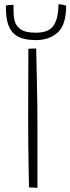

<svg xmlns="http://www.w3.org/2000/svg" viewBox="-20 -890 334 910"><path d="M157.5 0Q153 0 137.5 -0.8Q122 -1.5 117.5 -2Q116.5 -42.5 115.5 -100.2Q114.5 -158 114 -218Q113.5 -278 113.5 -324.5Q113.5 -387 113.8 -472.5Q114 -558 114.5 -658.5Q119.5 -659.5 131.2 -659.8Q143 -660 151.5 -660Q153 -591 154.5 -522.5Q156 -454 156.8 -394.2Q157.5 -334.5 157.5 -291.5ZM293.5 -863.5Q293.5 -772 253.5 -736Q213.5 -700 151 -700Q82 -700 49.8 -727Q17.5 -754 10.5 -811Q9 -823 8.5 -836.2Q8 -849.5 8 -863.5Q18 -866 26 -866.5Q34 -867 44 -867Q44 -848.5 44.5 -830.2Q45 -812 48 -796Q53.5 -769.5 76 -752.2Q98.5 -735 150 -735Q211 -735 234 -769Q257 -803 257 -870Q265.5 -870 276 -867.8Q286.5 -865.5 293.5 -863.5Z"/></svg>

Font: Grandstander Thin
Style: Regular
Weight: 100
Designer: Tyler Finck
Foundry: Etcetera Type Co
Version: Version 1.200; ttfautohint (v1.8.3)